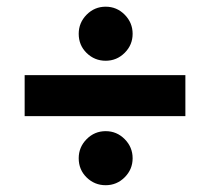

<svg xmlns="http://www.w3.org/2000/svg" viewBox="-20 -541 628 574"><path d="M215.3 -439.9Q215.3 -473.1 239 -497.1Q262.7 -521 295.9 -521Q329.1 -521 352.8 -497.1Q376.5 -473.1 376.5 -439.9Q376.5 -406.7 352.8 -383.1Q329.1 -359.4 295.9 -359.4Q262.7 -359.4 239 -382.6Q215.3 -405.8 215.3 -439.9ZM53.7 -193.8V-316.4H534.2V-193.8ZM215.3 -67.9Q215.3 -101.1 239 -125Q262.7 -148.9 295.9 -148.9Q329.1 -148.9 352.8 -125Q376.5 -101.1 376.5 -67.9Q376.5 -34.7 352.8 -11Q329.1 12.7 295.9 12.7Q262.7 12.7 239 -10.5Q215.3 -33.7 215.3 -67.9Z"/></svg>

Font: Vazirmatn FD Black
Style: Regular
Weight: 900
Designer: Saber Rastikerdar
Foundry: Saber Rastikerdar
Version: Version 33.003